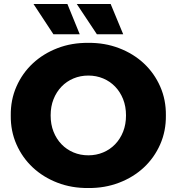

<svg xmlns="http://www.w3.org/2000/svg" viewBox="-20 -929 886 963"><path d="M34 -350Q33 -428 62.5 -495Q92 -562 144.5 -611Q197 -660 268.5 -687.5Q340 -715 423 -714Q505 -715 577 -687.5Q649 -660 701.5 -611Q754 -562 783.5 -495Q813 -428 812 -350Q813 -272 783.5 -205Q754 -138 701.5 -89Q649 -40 577 -12.5Q505 15 423 14Q340 15 268.5 -12.5Q197 -40 144.5 -89Q92 -138 62.5 -205Q33 -272 34 -350ZM612 -350Q612 -395 597.5 -431.5Q583 -468 557.5 -494.5Q532 -521 497.5 -535.5Q463 -550 423 -550Q383 -550 348.5 -535.5Q314 -521 288.5 -494.5Q263 -468 248.5 -431.5Q234 -395 234 -350Q234 -305 248.5 -268.5Q263 -232 288.5 -205.5Q314 -179 348.5 -164.5Q383 -150 423 -150Q463 -150 497.5 -164.5Q532 -179 557.5 -205.5Q583 -232 597.5 -268.5Q612 -305 612 -350ZM148 -909H318L380 -757H248ZM365 -909H535L598 -757H466Z"/></svg>

Font: CMG Sans ExtraBold
Style: Regular
Weight: 800
Designer: Julieta Ulanovsky
Foundry: Julieta Ulanovsky
Version: Version 7.200